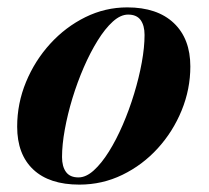

<svg xmlns="http://www.w3.org/2000/svg" viewBox="-20 -490 566 520"><path d="M195 10Q113.5 10 70 -31Q26.5 -72 26.5 -147Q26.5 -210 50.5 -268Q74.5 -326 116 -371.5Q157.5 -417 211.2 -443.5Q265 -470 324.5 -470Q406 -470 450.8 -427.5Q495.5 -385 495.5 -310Q495.5 -248.5 472 -191Q448.5 -133.5 407.2 -88.2Q366 -43 311.5 -16.5Q257 10 195 10ZM192.5 -9.5Q213 -9.5 234 -28.5Q255 -47.5 275 -79.5Q295 -111.5 312.5 -152Q330 -192.5 343.2 -236Q356.5 -279.5 364 -320.8Q371.5 -362 371.5 -395.5Q371.5 -421 360.8 -435.8Q350 -450.5 327 -450.5Q306.5 -450.5 285.5 -431.5Q264.5 -412.5 244.5 -380.2Q224.5 -348 207 -307.8Q189.5 -267.5 176.2 -224Q163 -180.5 155.5 -139.2Q148 -98 148 -64.5Q148 -39 158.8 -24.2Q169.5 -9.5 192.5 -9.5Z"/></svg>

Font: Bodoni Moda 11pt
Style: Bold Italic
Weight: 700
Italic angle: -13°
Designer: Owen Earl
Foundry: indestructible type
Version: Version 2.004